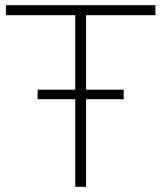

<svg xmlns="http://www.w3.org/2000/svg" viewBox="-20 -725 626 745"><path d="M272 0V-666H3V-705H583V-666H314V0ZM126 -340V-377H460V-340Z"/></svg>

Font: Nunito Sans 12pt ExtraLight
Style: Regular
Weight: 200
Version: Version 3.101;gftools[0.9.27]